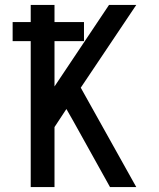

<svg xmlns="http://www.w3.org/2000/svg" viewBox="-20 -755 640 775"><path d="M104 0V-589H31V-666H104V-735H200V-666H319V-589H200V-406L420 -735H530L306 -401L530 0H424L276 -266L248 -315L200 -242V0Z"/></svg>

Font: Iosevka SS04 Medium Extended
Style: Regular
Weight: 500
Width: 7
Monospace: yes
Designer: Belleve Invis
Foundry: Belleve Invis
Version: Version 19.0.0; ttfautohint (v1.8.4)